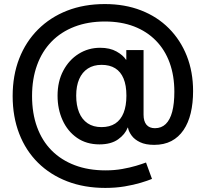

<svg xmlns="http://www.w3.org/2000/svg" viewBox="-20 -735 1024 956"><path d="M504.4 200.7Q399.9 200.7 314.9 168Q230 135.3 169.2 75.2Q108.4 15.1 75.7 -69.3Q43 -153.8 43 -256.8Q43 -359.4 75.7 -443.4Q108.4 -527.3 169.2 -588.1Q230 -648.9 314.2 -681.9Q398.4 -714.8 502 -714.8Q601.6 -714.8 682.4 -683.3Q763.2 -651.9 821 -593.8Q878.9 -535.6 910.2 -456.3Q941.4 -377 941.4 -281.2Q941.4 -221.2 929.7 -172.1Q918 -123 893.8 -87.4Q869.6 -51.8 833.3 -32.7Q796.9 -13.7 747.6 -13.7Q705.1 -13.7 677.5 -26.9Q649.9 -40 635.3 -60.1Q620.6 -80.1 617.2 -99.6H615.7Q603 -65.9 567.9 -41Q532.7 -16.1 475.1 -16.1Q410.2 -16.1 363.3 -48.8Q316.4 -81.5 291.5 -136.7Q266.6 -191.9 266.6 -258.3Q266.6 -329.6 295.2 -383.3Q323.7 -437 371.8 -467Q419.9 -497.1 478.5 -497.1Q527.3 -497.1 560.3 -478.5Q593.3 -460 607.4 -437.5H608.9V-485.8H694.8V-164.1Q694.8 -131.3 709.2 -114Q723.6 -96.7 751.5 -96.7Q783.7 -96.7 805.2 -117.4Q826.7 -138.2 837.4 -178.5Q848.1 -218.8 848.1 -278.3Q848.1 -357.9 824.7 -422.4Q801.3 -486.8 756.3 -532.7Q711.4 -578.6 647.5 -603.3Q583.5 -627.9 502.4 -627.9Q418.5 -627.9 351.1 -602.1Q283.7 -576.2 236.6 -527.8Q189.5 -479.5 164.6 -410.9Q139.6 -342.3 139.6 -256.8Q139.6 -170.9 164.6 -102.3Q189.5 -33.7 237.1 14.2Q284.7 62 352.3 87.6Q419.9 113.3 505.4 113.3Q550.3 113.3 588.6 106.4Q627 99.6 657.2 90.6Q687.5 81.5 707 74.2L736.8 155.8Q715.8 164.6 680.9 175Q646 185.5 601.1 193.1Q556.2 200.7 504.4 200.7ZM485.4 -102.1Q526.4 -102.1 554 -120.1Q581.5 -138.2 595.5 -173.3Q609.4 -208.5 609.4 -258.8Q609.4 -310.1 595.2 -344Q581.1 -377.9 553.7 -395Q526.4 -412.1 485.8 -412.1Q445.8 -412.1 417.5 -393.8Q389.2 -375.5 374.3 -341.3Q359.4 -307.1 359.4 -258.8Q359.4 -210.4 373.8 -175.3Q388.2 -140.1 416.3 -121.1Q444.3 -102.1 485.4 -102.1Z"/></svg>

Font: Inter 28pt Medium
Style: Regular
Weight: 500
Designer: Rasmus Andersson
Foundry: rsms
Version: Version 4.001;git-66647c0bb